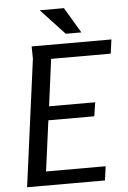

<svg xmlns="http://www.w3.org/2000/svg" viewBox="-60 -952 662 995"><g transform="rotate(-5 271.0 -454.0)"><path d="M127 -725H542L532 -652H222L190 -408H430L419 -336H180L145 -73H455L445 0H40L128 -661ZM311 -908 390 -775H309L185 -908Z"/></g></svg>

Font: Rosario Medium
Style: Italic
Weight: 500
Italic angle: -8.05°
Version: Version 1.201